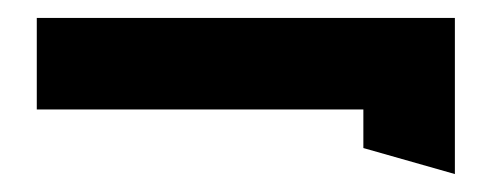

<svg xmlns="http://www.w3.org/2000/svg" viewBox="-20 -361 549 214"><path d="M385 -239V-196L487 -167V-341H21V-239Z"/></svg>

Font: Charger Pro
Style: Blk
Weight: 900
Designer: Jasper
Foundry: Cannot Into Space Fonts
Version: Version 1.09